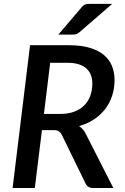

<svg xmlns="http://www.w3.org/2000/svg" viewBox="-20 -948 632 968"><path d="M43.5 0ZM191.5 -292 155.5 0H43.5L131.5 -720H328.5Q388.5 -720 431.8 -707.2Q475 -694.5 503 -671.5Q531 -648.5 544.2 -616.2Q557.5 -584 557.5 -544.5Q557.5 -502 545.2 -464.8Q533 -427.5 509.8 -397.5Q486.5 -367.5 453.5 -345.8Q420.5 -324 378.5 -312.5Q398 -299.5 410.5 -277L551.5 0H451Q421 0 411 -23.5L291.5 -268.5Q285 -281 276.2 -286.5Q267.5 -292 249.5 -292ZM233 -631.5 201.5 -373.5H284Q324.5 -373.5 355 -385.2Q385.5 -397 405.5 -417.5Q425.5 -438 435.5 -466Q445.5 -494 445.5 -526.5Q445.5 -577 414 -604.2Q382.5 -631.5 318.5 -631.5ZM545.5 -928.5 380.5 -785.5Q371 -777.5 363.5 -775.5Q356 -773.5 344.5 -773.5H274L390.5 -910Q395.5 -916.5 400 -920Q404.5 -923.5 409.5 -925.5Q414.5 -927.5 420.8 -928Q427 -928.5 435.5 -928.5Z"/></svg>

Font: Lato Semibold
Style: Italic
Weight: 600
Italic angle: -7°
Designer: Lukasz Dziedzic
Foundry: tyPoland Lukasz Dziedzic
Version: Version 2.006; 2014-01-15